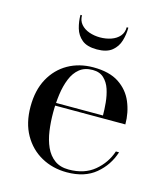

<svg xmlns="http://www.w3.org/2000/svg" viewBox="-105 -760 734 850"><g transform="rotate(15 262.5 -334.5)"><path d="M279.5 10Q215 10 163 -18.8Q111 -47.5 80.5 -101.2Q50 -155 50 -230Q50 -305 79.2 -358.5Q108.5 -412 159.2 -440.8Q210 -469.5 274.5 -469.5Q348 -469.5 392 -440.5Q436 -411.5 456 -364Q476 -316.5 476 -262H117V-274.5H370Q370 -301 367 -332.8Q364 -364.5 354.8 -392.8Q345.5 -421 326.2 -439.2Q307 -457.5 274.5 -457.5Q238 -457.5 214.5 -438.5Q191 -419.5 177.8 -386.8Q164.5 -354 159 -313.5Q153.5 -273 153.5 -230Q153.5 -187 159.2 -146.5Q165 -106 179.5 -74Q194 -42 219.8 -23Q245.5 -4 285 -4Q356.5 -4 402.2 -42Q448 -80 466.5 -135.5H481Q461.5 -73.5 411.5 -31.8Q361.5 10 279.5 10ZM267.5 -550Q222.5 -550 199 -569.5Q175.5 -589 167 -618.8Q158.5 -648.5 158.5 -679H165.5Q165.5 -654.5 179.8 -638Q194 -621.5 217.5 -613.2Q241 -605 267.5 -605Q294.5 -605 318.2 -613.2Q342 -621.5 356.2 -638Q370.5 -654.5 370.5 -679H378Q378 -648.5 369.2 -618.8Q360.5 -589 336.5 -569.5Q312.5 -550 267.5 -550Z"/></g></svg>

Font: Bodoni Moda 18pt
Style: Regular
Weight: 400
Designer: Owen Earl
Foundry: indestructible type
Version: Version 2.005